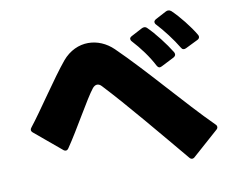

<svg xmlns="http://www.w3.org/2000/svg" viewBox="-81 -885 1162 961"><g transform="rotate(-10 500.0 -405.0)"><path d="M886 -579 949 -610C960 -615 963 -625 957 -635C931 -680 882 -741 846 -775C841 -779 836 -781 831 -781C827 -781 823 -780 819 -778L764 -749C757 -745 753 -740 753 -735C753 -731 755 -726 759 -722C792 -687 835 -631 861 -587C867 -576 875 -574 886 -579ZM751 -511 816 -544C823 -548 827 -553 827 -559C827 -563 826 -566 824 -570C796 -616 748 -678 712 -713C708 -717 703 -719 698 -719C694 -719 690 -718 686 -716L629 -686C622 -682 619 -678 619 -673C619 -669 621 -664 625 -660C662 -620 701 -568 726 -519C732 -508 740 -505 751 -511ZM834 -35 965 -151C970 -155 972 -160 972 -164C972 -169 970 -174 965 -178C835 -307 672 -503 535 -636C499 -671 454 -690 408 -690C361 -690 313 -669 276 -625C212 -548 111 -393 56 -324C52 -319 50 -315 50 -311C50 -306 53 -301 58 -297L192 -185C196 -181 201 -179 205 -179C210 -179 215 -182 219 -188C277 -272 356 -418 393 -464C400 -472 408 -477 416 -477C424 -477 432 -473 439 -465C545 -352 693 -173 807 -37C811 -32 816 -29 821 -29C825 -29 830 -31 834 -35Z"/></g></svg>

Font: LINE Seed JP App_OTF ExtraBold
Style: Regular
Weight: 800
Designer: LINE & Fontrix & Fontworks
Version: Version 1.013